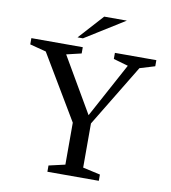

<svg xmlns="http://www.w3.org/2000/svg" viewBox="-99 -1032 998 1118"><g transform="rotate(10 399.5 -473.5)"><path d="M30 -750H334V-713L246 -692L436 -366L611 -689L524 -714V-750H769V-714L680 -687L458 -321V-60L561 -37V0H257V-37L353 -59V-307L126 -688L30 -713ZM326 -801H294L426 -947H560Z"/></g></svg>

Font: Ledger
Style: Regular
Weight: 400
Designer: Denis Masharov
Foundry: Denis Masharov
Version: 1.001